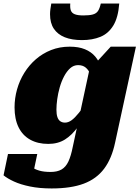

<svg xmlns="http://www.w3.org/2000/svg" viewBox="-55 -816 786 1082"><path d="M355 12 450 -429 457 -431 569 -553H711L594 -14Q575 77 532 134.5Q489 192 417 219Q345 246 236 246Q168 246 114.5 235Q61 224 24 207Q-13 190 -35 172L-10 52H155L127 185Q113 183 105 172Q97 161 94.5 147.5Q92 134 94 122Q96 110 102 104Q111 115 126 126.5Q141 138 166.5 145.5Q192 153 230 153Q268 153 292 139Q316 125 330.5 94Q345 63 355 12ZM528 -358 469 -348Q463 -377 453.5 -399.5Q444 -422 427.5 -435.5Q411 -449 385 -449Q360 -449 340.5 -431.5Q321 -414 306 -385.5Q291 -357 281.5 -323.5Q272 -290 267.5 -257Q263 -224 263 -198Q263 -172 268.5 -156Q274 -140 285 -132.5Q296 -125 311 -125Q330 -125 348.5 -138.5Q367 -152 389.5 -180Q412 -208 443 -252L457 -216Q418 -148 384 -101Q350 -54 310.5 -29.5Q271 -5 217 -5Q158 -5 115 -29Q72 -53 49.5 -99Q27 -145 27 -211Q27 -262 41 -312Q55 -362 82 -405.5Q109 -449 147 -482Q185 -515 233 -534Q281 -553 338 -553Q388 -553 423.5 -538.5Q459 -524 481.5 -497.5Q504 -471 515 -435.5Q526 -400 528 -358ZM407 -590Q466 -590 511 -608.5Q556 -627 583.5 -672Q611 -717 617 -796H513Q507 -769 497.5 -754.5Q488 -740 468.5 -734.5Q449 -729 415 -729Q384 -729 367 -735.5Q350 -742 344.5 -756.5Q339 -771 341 -796H234Q231 -780 229 -764.5Q227 -749 227 -736Q227 -686 248.5 -654Q270 -622 310 -606Q350 -590 407 -590Z"/></svg>

Font: Roboto Serif Black
Style: Italic
Weight: 900
Italic angle: -10°
Version: Version 1.008